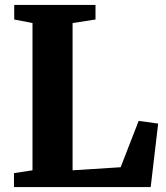

<svg xmlns="http://www.w3.org/2000/svg" viewBox="-20 -763 676 783"><path d="M37 0V-57L112.5 -68.5V-669L38 -683.5V-743H369.5V-683.5L276 -669V-68.5L472 -81L545.5 -270L625 -259L594.5 0Z"/></svg>

Font: Merriweather 36pt ExtraBold
Style: Regular
Weight: 800
Designer: Eben Sorkin
Foundry: Eben Sorkin
Version: Version 2.100